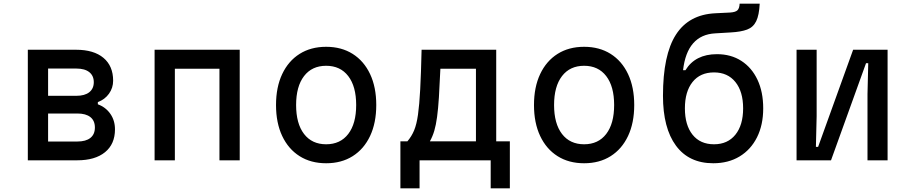

<svg xmlns="http://www.w3.org/2000/svg" viewBox="-20 -870 4940 1042"><path d="M131 0V-600H393Q489 -600 541.5 -556Q594 -512 594 -432Q594 -393 571.5 -361.5Q549 -330 511 -316V-304Q554 -288 579 -252Q604 -216 604 -168Q604 -88 550 -44Q496 0 399 0ZM241 -350H394Q440 -350 464.5 -369.5Q489 -389 489 -424Q489 -459 464.5 -478.5Q440 -498 394 -498H241ZM241 -102H400Q446 -102 470.5 -121.5Q495 -141 495 -178Q495 -215 470.5 -234.5Q446 -254 400 -254H241Z M819 0V-600H1281V0H1171V-497H929V0Z M1750 16Q1667 16 1606 -22.5Q1545 -61 1511.5 -132Q1478 -203 1478 -300Q1478 -397 1511.5 -468Q1545 -539 1606 -577.5Q1667 -616 1750 -616Q1833 -616 1894 -577.5Q1955 -539 1988.5 -468Q2022 -397 2022 -300Q2022 -203 1988.5 -132Q1955 -61 1894 -22.5Q1833 16 1750 16ZM1750 -87Q1827 -87 1870 -143Q1913 -199 1913 -300Q1913 -401 1870 -457Q1827 -513 1750 -513Q1673 -513 1630 -457Q1587 -401 1587 -300Q1587 -199 1630 -143Q1673 -87 1750 -87Z M2153 152V-103H2191Q2214 -130 2227.5 -162.5Q2241 -195 2248.5 -248Q2256 -301 2260.5 -385.5Q2265 -470 2268 -600H2673V-103H2747V152H2643V0H2257V152ZM2313 -103H2563V-497H2370Q2366 -405 2362 -342Q2358 -279 2352 -235Q2346 -191 2337 -160.5Q2328 -130 2313 -103Z M3150 16Q3067 16 3006 -22.5Q2945 -61 2911.5 -132Q2878 -203 2878 -300Q2878 -397 2911.5 -468Q2945 -539 3006 -577.5Q3067 -616 3150 -616Q3233 -616 3294 -577.5Q3355 -539 3388.5 -468Q3422 -397 3422 -300Q3422 -203 3388.5 -132Q3355 -61 3294 -22.5Q3233 16 3150 16ZM3150 -87Q3227 -87 3270 -143Q3313 -199 3313 -300Q3313 -401 3270 -457Q3227 -513 3150 -513Q3073 -513 3030 -457Q2987 -401 2987 -300Q2987 -199 3030 -143Q3073 -87 3150 -87Z M3851 16Q3719 16 3648.5 -79.5Q3578 -175 3578 -350Q3578 -572 3648 -681.5Q3718 -791 3862 -798L3943 -802Q3972 -804 3982.5 -814.5Q3993 -825 3994 -850H4103Q4100 -788 4084 -755Q4068 -722 4034.5 -709.5Q4001 -697 3946 -694L3862 -689Q3709 -681 3687 -489H3700Q3753 -576 3871 -576Q3947 -576 4003.5 -539.5Q4060 -503 4091 -437Q4122 -371 4122 -282Q4122 -192 4088.5 -125Q4055 -58 3994 -21Q3933 16 3851 16ZM3855 -87Q3929 -87 3971 -139Q4013 -191 4013 -282Q4013 -373 3971 -425Q3929 -477 3855 -477Q3780 -477 3738.5 -425Q3697 -373 3697 -282Q3697 -191 3738.5 -139Q3780 -87 3855 -87Z M4303 0V-600H4412V-240L4408 -73H4420L4610 -600H4797V0H4688V-360L4692 -527H4680L4490 0Z"/></svg>

Font: Martian Mono
Style: Regular
Weight: 400
Monospace: yes
Designer: Roman Shamin
Foundry: Evil Martians
Version: Version 1.000; ttfautohint (v1.8.4.7-5d5b)